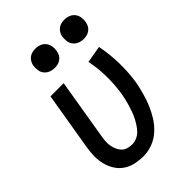

<svg xmlns="http://www.w3.org/2000/svg" viewBox="-218 -833 937 937"><g transform="rotate(-45 250.0 -364.5)"><path d="M208 8Q179 8 151.5 2Q124 -4 101.5 -19Q79 -34 64.5 -57Q50 -80 43 -107Q36 -134 36.5 -162.5Q37 -191 42 -221L92 -520H183L131 -207Q128 -192 127 -176Q126 -160 128.5 -145Q131 -130 137 -116Q143 -102 153 -91.5Q163 -81 178 -76.5Q193 -72 209 -72Q225 -72 241 -79Q257 -86 269 -98.5Q281 -111 290.5 -126Q300 -141 307.5 -156Q315 -171 320.5 -187Q326 -203 331 -219Q336 -235 339.5 -251Q343 -267 346 -283Q355 -341 354 -397.5Q353 -454 342 -508L430 -523Q442 -462 443.5 -398.5Q445 -335 435 -271Q429 -240 420.5 -209Q412 -178 399.5 -148Q387 -118 369.5 -90Q352 -62 327 -39Q302 -16 270.5 -4Q239 8 208 8ZM405 -603Q389 -603 374.5 -609Q360 -615 350.5 -627Q341 -639 339 -654.5Q337 -670 339 -686Q341 -697 347 -707.5Q353 -718 362.5 -725Q372 -732 383 -734.5Q394 -737 405 -737Q421 -737 435.5 -731Q450 -725 459 -713Q468 -701 470.5 -685.5Q473 -670 470 -654Q468 -643 462.5 -632.5Q457 -622 447 -615Q437 -608 426.5 -605.5Q416 -603 405 -603ZM205 -603Q189 -603 174.5 -609Q160 -615 150.5 -627Q141 -639 139 -654.5Q137 -670 139 -686Q141 -697 147 -707.5Q153 -718 162.5 -725Q172 -732 183 -734.5Q194 -737 205 -737Q221 -737 235.5 -731Q250 -725 259 -713Q268 -701 270.5 -685.5Q273 -670 270 -654Q268 -643 262.5 -632.5Q257 -622 247 -615Q237 -608 226.5 -605.5Q216 -603 205 -603Z"/></g></svg>

Font: Iosevka Medium
Style: Italic
Weight: 500
Italic angle: -9°
Monospace: yes
Designer: Belleve Invis
Foundry: Belleve Invis
Version: Version 32.5.0; ttfautohint (v1.8.4)